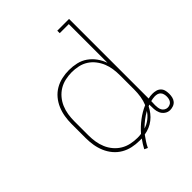

<svg xmlns="http://www.w3.org/2000/svg" viewBox="-224 -858 1049 1049"><g transform="rotate(-45 300.0 -333.5)"><path d="M300 68 281 59Q288 46 296 33Q304 20 313 8Q309 8 304.5 8Q300 8 296 8Q268 8 240.5 2Q213 -4 189 -18Q165 -32 147 -53.5Q129 -75 118 -101Q107 -127 102.5 -154.5Q98 -182 98 -210V-320Q98 -348 102.5 -375.5Q107 -403 118 -429Q129 -455 147 -476.5Q165 -498 189 -512Q213 -526 240.5 -532Q268 -538 296 -538Q325 -538 353.5 -531.5Q382 -525 405.5 -508.5Q429 -492 446 -468.5Q463 -445 473 -417V-716H403V-735H494V-120Q502 -122 510.5 -123Q519 -124 528 -124Q541 -124 554 -120.5Q567 -117 576.5 -107.5Q586 -98 589 -84.5Q592 -71 592 -58Q592 -45 589 -32.5Q586 -20 578 -10.5Q570 -1 557.5 3.5Q545 8 533 8Q516 8 502 -2Q488 -12 481.5 -27Q475 -42 474 -58.5Q473 -75 473 -92Q473 -92 473 -92Q473 -92 473 -92V-93Q473 -94 473 -94Q473 -94 473 -94Q471 -93 468.5 -92Q466 -91 464 -90Q455 -72 442.5 -56Q430 -40 414 -27.5Q398 -15 379 -7Q360 1 340 4Q329 19 318.5 35Q308 51 300 68ZM299 -11Q307 -11 314 -11.5Q321 -12 328 -13Q354 -43 386 -67.5Q418 -92 455 -108Q465 -132 469 -158Q473 -184 473 -210V-320Q473 -345 469.5 -370Q466 -395 456.5 -418Q447 -441 431.5 -461Q416 -481 395 -494.5Q374 -508 349 -513.5Q324 -519 299 -519Q274 -519 248.5 -513.5Q223 -508 201.5 -495Q180 -482 163.5 -462.5Q147 -443 137 -419.5Q127 -396 123 -370.5Q119 -345 119 -320V-210Q119 -185 123 -159.5Q127 -134 137 -110.5Q147 -87 163.5 -67.5Q180 -48 201.5 -35Q223 -22 248.5 -16.5Q274 -11 299 -11ZM533 -11Q541 -11 549.5 -14.5Q558 -18 563 -25Q568 -32 570 -40.5Q572 -49 572 -58Q572 -58 572 -58Q572 -58 572 -58Q572 -58 572 -58Q572 -58 572 -58Q572 -67 569.5 -76.5Q567 -86 560.5 -93Q554 -100 545 -102.5Q536 -105 526 -105Q518 -105 510 -103.5Q502 -102 494 -100V-97Q494 -90 493.5 -83Q493 -76 493 -69Q493 -60 494.5 -49.5Q496 -39 500.5 -30.5Q505 -22 514 -16.5Q523 -11 533 -11ZM362 -20Q385 -27 405.5 -42.5Q426 -58 439 -79Q418 -67 398.5 -52Q379 -37 362 -20Z"/></g></svg>

Font: Iosevka Slab Thin Extended
Style: Regular
Weight: 100
Width: 7
Monospace: yes
Designer: Belleve Invis
Foundry: Belleve Invis
Version: Version 11.1.1; ttfautohint (v1.8.3)